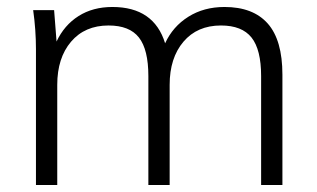

<svg xmlns="http://www.w3.org/2000/svg" viewBox="-20 -530 909 550"><path d="M83 0V-389Q83 -416 81 -444.5Q79 -473 75 -501H135L142 -411Q164 -458 205 -484Q246 -510 302 -510Q421 -510 453 -406Q475 -454 519.5 -482Q564 -510 623 -510Q705 -510 747 -462.5Q789 -415 789 -316V0H728V-312Q728 -388 700.5 -422.5Q673 -457 613 -457Q545 -457 505.5 -410.5Q466 -364 466 -287V0H405V-312Q405 -388 378 -422.5Q351 -457 291 -457Q223 -457 183.5 -410.5Q144 -364 144 -287V0Z"/></svg>

Font: Mulish Light
Style: Regular
Weight: 300
Designer: Vernon Adams
Foundry: Vernon Adams
Version: Version 3.603; ttfautohint (v1.8.3)